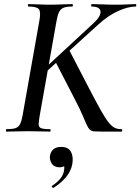

<svg xmlns="http://www.w3.org/2000/svg" viewBox="-20 -645 688 941"><path d="M12 0Q9 0 9 -6Q9 -12 12 -12Q41 -12 56 -17Q71 -22 78.5 -37Q86 -52 91 -81L173 -544Q181 -587 170.5 -600Q160 -613 119 -613Q117 -613 117 -619Q117 -625 119 -625Q142 -625 168.5 -623.5Q195 -622 225 -622Q256 -622 285 -623.5Q314 -625 335 -625Q337 -625 337 -619Q337 -613 335 -613Q306 -613 291.5 -607Q277 -601 269.5 -586Q262 -571 257 -542L175 -81Q170 -52 169.5 -37Q169 -22 181 -17Q193 -12 225 -12Q228 -12 228 -6Q228 0 225 0Q201 0 177.5 -1Q154 -2 118 -2Q88 -2 61 -1Q34 0 12 0ZM485 0Q457 0 443 -1Q429 -2 421 -9Q413 -16 405.5 -32Q398 -48 385.5 -78Q373 -108 348 -156L251 -344L318 -402L417 -211Q453 -142 475.5 -102Q498 -62 514 -43Q530 -24 543.5 -18Q557 -12 576 -12Q579 -12 579 -6Q579 0 576 0Q540 0 517.5 0Q495 0 485 0ZM157 -271 438 -531Q475 -565 472.5 -589Q470 -613 429 -613Q427 -613 427 -619Q427 -625 429 -625Q449 -625 482.5 -623.5Q516 -622 550 -622Q585 -622 605.5 -623.5Q626 -625 645 -625Q648 -625 648 -619Q648 -613 645 -613Q608 -613 559 -591Q510 -569 462 -525L181 -270ZM243 275Q239 277 235.5 272.5Q232 268 236 265Q259 250 274 232.5Q289 215 293 195Q298 172 291.5 161.5Q285 151 276 149L308 134Q309 155 300 165Q291 175 272 175Q245 175 233.5 156.5Q222 138 225 118Q228 99 241.5 87Q255 75 280 75Q315 75 328 99.5Q341 124 334 161Q327 196 302 225Q277 254 243 275Z"/></svg>

Font: Cormorant Light SemiBold
Style: Italic
Weight: 600
Italic angle: -10°
Version: Version 4.000